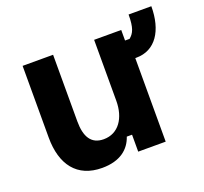

<svg xmlns="http://www.w3.org/2000/svg" viewBox="-102 -669 848 799"><g transform="rotate(-20 321.5 -269.0)"><path d="M221.7 12.5C302.5 12.5 345 -25 361.7 -75H385V0H506.7V-370H511.7C596.7 -370 643.3 -442.5 643.3 -550H542.5C542.5 -490 531.7 -470 511.7 -453.3H491.7V-500H371.7V-230C371.7 -155 335 -97.5 268.3 -97.5C213.3 -97.5 190 -136.7 190 -205V-500H55V-182.5C55 -62.5 110.8 12.5 221.7 12.5Z"/></g></svg>

Font: Familjen Grotesk
Style: Bold
Weight: 700
Designer: Anders Wikstroem, Jonas Baeckman, Matilda Gysing, Kristian Moeller
Foundry: Familjen STHLM AB
Version: Version 2.000